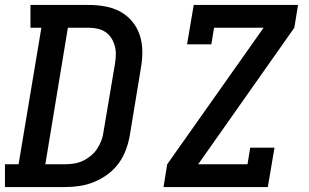

<svg xmlns="http://www.w3.org/2000/svg" viewBox="-27 -755 1247 775"><path d="M-7 0V-92H48L140 -643H96V-735H332Q365 -735 398 -729Q431 -723 458.5 -708Q486 -693 506.5 -668.5Q527 -644 537 -613.5Q547 -583 547.5 -549.5Q548 -516 542 -482L497 -209Q492 -180 481.5 -151Q471 -122 452.5 -96.5Q434 -71 408.5 -52Q383 -33 354 -21Q325 -9 295.5 -4.5Q266 0 237 0ZM156 -92H237Q254 -92 272.5 -95Q291 -98 308 -106Q325 -114 340 -126.5Q355 -139 365.5 -155Q376 -171 382.5 -188.5Q389 -206 391 -224L437 -497Q440 -515 440.5 -533.5Q441 -552 436.5 -569Q432 -586 422.5 -601Q413 -616 399 -625.5Q385 -635 367.5 -639Q350 -643 332 -643H247ZM633 0 648 -92 1037 -643H837L826 -576H728L755 -735H1176L1161 -643L773 -92H972L983 -159H1081L1054 0Z"/></svg>

Font: Iosevka Etoile SmBdObl
Style: Regular
Weight: 600
Italic angle: -9°
Designer: Belleve Invis
Foundry: Belleve Invis
Version: Version 15.5.2; ttfautohint (v1.8.4)